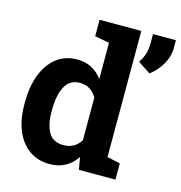

<svg xmlns="http://www.w3.org/2000/svg" viewBox="-113 -863 915 973"><g transform="rotate(15 345.0 -376.0)"><path d="M233.9 10.3Q170.9 10.3 125.7 -22.2Q80.6 -54.7 56.6 -113Q32.7 -171.4 32.7 -249.5V-259.8Q32.7 -343.3 56.9 -405.8Q81.1 -468.3 126 -503.2Q170.9 -538.1 233.4 -538.1Q277.3 -538.1 309.8 -520.8Q342.3 -503.4 366.2 -471.7V-661.1L290 -675.8V-761.7H508.8V-100.1L577.1 -85.4V0H385.3L374.5 -64.5Q349.6 -27.8 314.9 -8.8Q280.3 10.3 233.9 10.3ZM276.4 -100.6Q335.4 -100.6 366.2 -149.9V-374Q335.4 -427.2 277.3 -427.2Q223.6 -427.2 199.5 -380.9Q175.3 -334.5 175.3 -259.8V-249.5Q175.3 -180.2 198.7 -140.4Q222.2 -100.6 276.4 -100.6ZM604.5 -564.5 538.6 -607.9Q554.2 -631.8 562.3 -656Q570.3 -680.2 570.3 -715.8V-761.7H690.4V-722.2Q690.4 -675.8 666.3 -634.3Q642.1 -592.8 604.5 -564.5Z"/></g></svg>

Font: Roboto Slab
Style: Bold
Weight: 700
Designer: Google
Version: Version 2.000; ttfautohint (v1.8.1.43-b0c9)